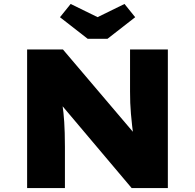

<svg xmlns="http://www.w3.org/2000/svg" viewBox="-20 -950 984 970"><path d="M117 0V-700H298L694 -234L657 -244Q651 -283 647.5 -315Q644 -347 641.5 -375Q639 -403 638 -430Q637 -457 637 -487Q637 -517 637 -553V-700H828V0H645L223 -500L288 -483Q291 -453 294.5 -428.5Q298 -404 300.5 -381Q303 -358 304.5 -333.5Q306 -309 307 -278Q308 -247 308 -208V0ZM423 -754 283 -863 337 -930 488 -856H458L609 -930L663 -863L523 -754Z"/></svg>

Font: Lexend Exa ExtraBold
Style: Regular
Weight: 800
Designer: Bonnie Shaver-Troup, Thomas Jockin
Foundry: Lexend
Version: Version 1.007